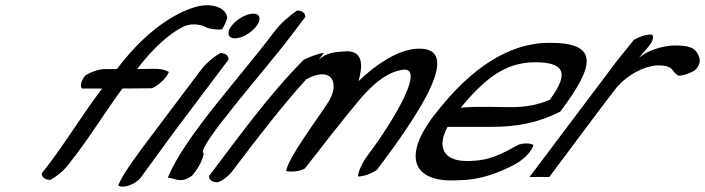

<svg xmlns="http://www.w3.org/2000/svg" viewBox="-20 -662 2684 731"><path d="M304 -374C288 -353 284 -333 292 -325H369C290 -222 228 -114 139 -2C138 11 150 23 172 23C194 11 222 -11 241 -36C321 -137 376 -230 446 -325C484 -325 521 -326 559 -326C582 -336 613 -363 623 -388C608 -397 587 -401 559 -400C539 -400 522 -399 502 -399C565 -482 628 -536 677 -560C713 -577 751 -567 769 -556C792 -549 816 -549 825 -550C835 -566 842 -581 845 -594C844 -629 789 -658 713 -632C612 -598 512 -514 425 -399H380C356 -399 326 -388 304 -374Z M861 -563C842 -538 848 -516 874 -516C901 -516 937 -537 956 -562C976 -588 971 -610 944 -610C918 -610 881 -589 861 -563ZM545 -130C504 -75 446 2 430 44C448 57 491 41 513 18C557 -41 610 -116 652 -172L850 -435C852 -448 840 -460 819 -460C794 -446 763 -420 743 -393Z M1025 -542C887 -359 683 -142 619 14C650 18 669 38 712 6C740 -27 752 -57 756 -78C719 -92 987 -391 1092 -531L1142 -597C1144 -610 1132 -622 1111 -622C1083 -603 1048 -573 1025 -542Z M776 8C775 21 786 32 809 32C827 26 850 9 865 -11C956 -132 1060 -266 1146 -360C1247 -415 1276 -341 1227 -269C1177 -192 1082 -68 1069 -11C1087 -6 1122 -9 1141 -21C1212 -111 1281 -202 1357 -292C1413 -354 1459 -389 1517 -397C1597 -402 1480 -204 1381 -72C1357 -40 1344 -9 1343 10C1366 10 1396 -2 1415 -15C1560 -208 1761 -494 1560 -476C1491 -469 1410 -416 1345 -353C1359 -403 1370 -475 1288 -466C1254 -464 1223 -461 1194 -435L1213 -461C1191 -458 1158 -445 1137 -435C1009 -307 894 -148 776 8Z M1648 -242C1507 -72 1545 37 1728 24C1803 24 1876 -2 1942 -37C1978 -57 2006 -89 2011 -110C1998 -117 1980 -118 1956 -112C1884 -73 1844 -49 1757 -49C1669 -49 1642 -102 1684 -179H1853C1948 -179 2031 -195 2113 -237C2252 -421 2255 -499 2072 -499C1913 -499 1771 -397 1648 -242ZM1734 -252C1824 -360 1902 -425 2017 -425C2121 -425 2154 -390 2073 -282C2029 -263 1980 -254 1927 -254C1864 -254 1799 -258 1734 -252Z M1996 12C2023 11 2045 12 2071 12C2158 -103 2243 -220 2330 -332C2369 -376 2434 -413 2487 -413C2549 -413 2536 -387 2563 -374C2581 -374 2602 -381 2624 -393C2648 -414 2646 -435 2641 -447C2628 -481 2604 -489 2546 -489C2497 -487 2442 -468 2413 -442C2422 -454 2433 -467 2445 -480C2466 -502 2470 -522 2463 -530C2442 -533 2412 -521 2393 -510C2370 -480 2345 -452 2325 -425Z"/></svg>

Font: Snowfall
Style: SuperObl
Weight: 400
Designer: Jasper
Foundry: Cannot Into Space Fonts
Version: Version 0.9